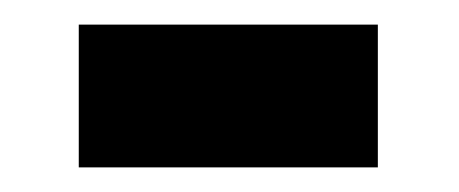

<svg xmlns="http://www.w3.org/2000/svg" viewBox="-20 -307 373 156"><path d="M287 -171V-287H44V-171Z"/></svg>

Font: XITS
Style: Bold
Weight: 700
Designer: MicroPress Inc., with final additions and corrections provided by Coen Hoffman, Elsevier (retired)
Version: Version 1.107